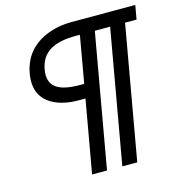

<svg xmlns="http://www.w3.org/2000/svg" viewBox="-113 -800 906 969"><g transform="rotate(-15 340.5 -315.0)"><path d="M274 -309H316L249 70H327L450 -627H530L407 70H485L608 -627H668L681 -700H343C283 -700 108 -679 77 -504C46 -330 214 -309 274 -309ZM155 -504C171 -594 240 -627 350 -627H372L329 -382H307C197 -382 139 -414 155 -504Z"/></g></svg>

Font: Uncut Sans
Style: Italic
Weight: 400
Italic angle: -10°
Designer: Kasper Nordkvist
Foundry: Uncut Type
Version: Version 1.111;FEAKit 1.0